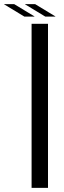

<svg xmlns="http://www.w3.org/2000/svg" viewBox="-95 -916 313 936"><path d="M59 0V-800H139V0ZM24 -835 -75 -895V-896H-26L73 -836V-835ZM27 -895V-896H76L175 -836V-835H126Z"/></svg>

Font: Big Shoulders Text
Style: Regular
Weight: 400
Designer: Patric King
Foundry: XO Type Co
Version: Version 1.000; ttfautohint (v1.8.2)